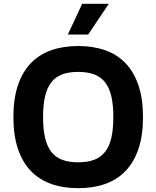

<svg xmlns="http://www.w3.org/2000/svg" viewBox="-20 -979 822 1009"><path d="M391 -737.2Q469.8 -737.2 533 -714.8Q596.2 -692.5 640.3 -646.3Q684.3 -600.1 707.9 -529.8Q731.5 -459.5 731.5 -363.6Q731.5 -267.8 707.9 -197.4Q684.3 -127.1 640.3 -81Q596.2 -34.8 533 -12.4Q469.8 9.9 391 9.9Q311.8 9.9 248.6 -12.6Q185.4 -35.2 141.3 -81.3Q97.3 -127.5 73.9 -197.8Q50.4 -268.1 50.4 -363.6Q50.4 -459.5 73.9 -529.8Q97.3 -600.1 141.3 -646.3Q185.4 -692.5 248.6 -714.8Q311.8 -737.2 391 -737.2ZM391 -126.1Q439.6 -126.1 474.4 -139Q509.2 -152 531.8 -180.4Q554.3 -208.8 565 -254.1Q575.6 -299.4 575.6 -363.6Q575.6 -428.3 565 -473.4Q554.3 -518.5 531.8 -546.9Q509.2 -575.3 474.4 -588.2Q439.6 -601.2 391 -601.2Q342.3 -601.2 307.4 -588.2Q272.4 -575.3 250 -546.9Q227.6 -518.5 217 -473.4Q206.3 -428.3 206.3 -363.6Q206.3 -299.4 217 -254.1Q227.6 -208.8 250 -180.4Q272.4 -152 307.4 -139Q342.3 -126.1 391 -126.1ZM336.6 -797.6 411.9 -959.2H551.8L443.5 -797.6Z"/></svg>

Font: Cannonade
Style: Bold
Weight: 700
Designer: Rasmus Andersson
Foundry: rsms
Version: Version 3.012;git-f93a4a705